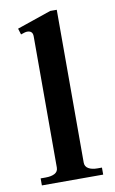

<svg xmlns="http://www.w3.org/2000/svg" viewBox="-83 -763 486 808"><g transform="rotate(-10 160.0 -358.5)"><path d="M29 -30H50Q75 -30 89.5 -38Q104 -46 104 -63V-624Q104 -648 80 -648Q72 -648 53 -641L45 -667L191 -717H219V-64Q219 -47 233.5 -38.5Q248 -30 272 -30H291V0H29Z"/></g></svg>

Font: Taviraj Medium
Style: Regular
Weight: 500
Designer: Katatrad Team
Foundry: CadsonDemak
Version: Version 1.001